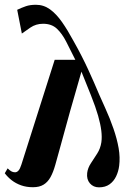

<svg xmlns="http://www.w3.org/2000/svg" viewBox="-42 -767 562 804"><path d="M47.5 -77.5 187 -516.5H273.5Q253 -557.5 235.5 -592Q218 -626.5 196 -647Q174 -667.5 138.5 -667.5Q108.5 -667.5 85.2 -651.5Q62 -635.5 49.5 -626.5L30 -726Q49 -735 66.5 -741Q84 -747 108.5 -747Q141 -747 167.5 -727.8Q194 -708.5 217.8 -674.5Q241.5 -640.5 265.5 -596Q285 -561.5 300.2 -531.5Q315.5 -501.5 328 -474.2Q340.5 -447 351.8 -421.2Q363 -395.5 374 -369.5Q385 -343.5 398 -316Q418.5 -271 433.2 -228.2Q448 -185.5 454.8 -146.5Q461.5 -107.5 457 -72.5Q454 -49 444.2 -28.5Q434.5 -8 416.8 4.8Q399 17.5 372.5 17.5Q349 17.5 334.5 0.8Q320 -16 323 -42.5Q325.5 -63.5 338.5 -83.2Q351.5 -103 365 -124Q378.5 -145 382.5 -171.5Q385.5 -193 382.2 -219.8Q379 -246.5 368.8 -282.5Q358.5 -318.5 339 -367.5L299 -467L273 -376Q263 -343 251.8 -302.2Q240.5 -261.5 229 -219.5Q217.5 -177.5 207.2 -140.2Q197 -103 189.5 -76.5Q181 -46 169.5 -25.2Q158 -4.5 140.5 6.2Q123 17 96 17Q68.5 17 46.2 9Q24 1 7 -12.2Q-10 -25.5 -22 -41.5L-10 -62Q-2 -54 5 -49.8Q12 -45.5 21 -45.5Q29 -45.5 35.5 -52.8Q42 -60 47.5 -77.5Z"/></svg>

Font: Merriweather 144pt
Style: Bold Italic
Weight: 700
Italic angle: -7.8°
Version: Version 2.101